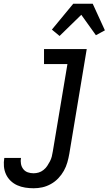

<svg xmlns="http://www.w3.org/2000/svg" viewBox="-75 -782 595 1025"><path d="M105 223Q82 223 59.5 219.5Q37 216 17 207Q-3 198 -18.5 183Q-34 168 -43 148.5Q-52 129 -54 106.5Q-56 84 -52 61H37Q34 77 37 93Q40 109 49.5 121Q59 133 73.5 138Q88 143 104 143Q118 143 131.5 139Q145 135 157 125.5Q169 116 177 104Q185 92 191.5 79.5Q198 67 201.5 53.5Q205 40 207 26L285 -440H160V-520H388L295 39Q291 62 284.5 85Q278 108 266 129.5Q254 151 236.5 169.5Q219 188 196.5 200.5Q174 213 151 218Q128 223 105 223ZM243 -590 202 -624 316 -762H420L485 -620L437 -594L359 -703Z"/></svg>

Font: Iosevka SS18 Medium
Style: Italic
Weight: 500
Italic angle: -9°
Monospace: yes
Designer: Belleve Invis
Foundry: Belleve Invis
Version: Version 25.1.1; ttfautohint (v1.8.4)